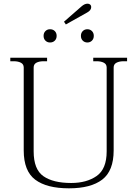

<svg xmlns="http://www.w3.org/2000/svg" viewBox="-20 -1014 747 1044"><path d="M328 -896 423 -979Q440 -994 456 -994Q465 -994 470.5 -989Q476 -984 476 -976Q476 -958 454 -946L338 -881ZM217 -819Q217 -835 227 -845Q237 -855 252 -855Q268 -855 278 -845Q288 -835 288 -819Q288 -803 278 -793Q268 -783 252 -783Q237 -783 227 -793Q217 -803 217 -819ZM420 -819Q420 -835 430 -845Q440 -855 455 -855Q470 -855 480 -845Q490 -835 490 -819Q490 -803 480 -793Q470 -783 455 -783Q440 -783 430 -793Q420 -803 420 -819ZM109 -196V-647Q109 -665 93.5 -673Q78 -681 55 -681H36V-700H236V-681H217Q193 -681 178 -673Q163 -665 163 -647V-191Q163 -93 216 -56Q269 -19 367 -19Q451 -19 505.5 -57Q560 -95 560 -191V-647Q560 -665 544.5 -673Q529 -681 506 -681H487V-700H671V-681H652Q629 -681 613.5 -673Q598 -665 598 -647V-196Q598 -85 536 -37.5Q474 10 355 10Q234 10 171.5 -37Q109 -84 109 -196Z"/></svg>

Font: Taviraj ExtraLight
Style: Regular
Weight: 275
Designer: Katatrad Team
Foundry: CadsonDemak
Version: Version 1.001